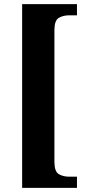

<svg xmlns="http://www.w3.org/2000/svg" viewBox="-20 -780 425 928"><path d="M87 128V-760H352V-706H315Q285 -706 264 -693.5Q243 -681 243 -634V2Q243 49 264 61.5Q285 74 315 74H352V128Z"/></svg>

Font: Noto Serif Thai Condensed ExtraBold
Style: Regular
Weight: 800
Width: 3
Designer: Monotype Design Team
Foundry: Monotype Imaging Inc.
Version: Version 2.002; ttfautohint (v1.8.4.7-5d5b)